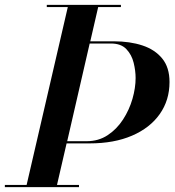

<svg xmlns="http://www.w3.org/2000/svg" viewBox="-50 -770 718 790"><path d="M-30 -9H59.5L229 -741H142.5V-750H447.5V-741H354L321.5 -600H419Q484.5 -600 536 -583Q587.5 -566 617.5 -529.2Q647.5 -492.5 647.5 -432.5Q647.5 -357.5 607.2 -300.5Q567 -243.5 493.2 -211.8Q419.5 -180 319 -180H224L184.5 -9H275V0H-30ZM406.5 -591H319L226.5 -189H306.5Q355.5 -189 393 -213.8Q430.5 -238.5 456.2 -278.2Q482 -318 495 -363.2Q508 -408.5 508 -449Q508 -478.5 500 -511.5Q492 -544.5 470 -567.8Q448 -591 406.5 -591Z"/></svg>

Font: Bodoni* 24pt Medium
Style: Italic
Weight: 500
Italic angle: -13°
Version: Version 2.3